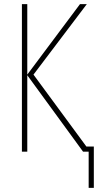

<svg xmlns="http://www.w3.org/2000/svg" viewBox="-20 -734 490 929"><path d="M400 -714H367L112 -373V-714H86V0H112V-370L382 0H409V175H434V-25H398L142 -373Z"/></svg>

Font: Noto Sans Condensed Thin
Style: Regular
Weight: 100
Width: 3
Designer: Monotype Design Team
Foundry: Monotype Imaging Inc.
Version: Version 2.013